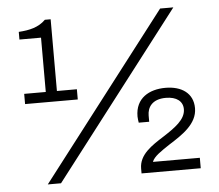

<svg xmlns="http://www.w3.org/2000/svg" viewBox="-51 -755 939 824"><g transform="rotate(-5 418.5 -343.0)"><path d="M122 12H179L725 -698H668ZM55 -340H282V-384H196V-693H171C141 -663 102 -654 55 -651V-618H148V-384H55ZM527 0H782V-45H580C588 -68 621 -89 657 -113C714 -149 780 -191 780 -259C780 -324 730 -357 661 -357C591 -357 531 -324 531 -245C531 -236 533 -224 534 -218H579V-245C579 -278 598 -314 659 -314C705 -314 732 -293 732 -259C732 -214 685 -182 634 -149C582 -116 527 -81 527 -21Z"/></g></svg>

Font: Archivo ExtraLight
Style: Regular
Weight: 200
Designer: Hector Gatti
Foundry: Omnibus-Type
Version: Version 2.001